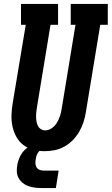

<svg xmlns="http://www.w3.org/2000/svg" viewBox="-20 -755 564 969"><path d="M205 8Q176 8 147.5 0.5Q119 -7 97.5 -23.5Q76 -40 62.5 -64.5Q49 -89 43 -117Q37 -145 38 -174.5Q39 -204 44 -234L110 -630H86V-735H273V-630H235L167 -217Q165 -204 163.5 -192Q162 -180 162 -167.5Q162 -155 164 -143Q166 -131 171 -120.5Q176 -110 186 -103.5Q196 -97 208 -97Q226 -97 242 -108.5Q258 -120 267.5 -136Q277 -152 282.5 -169Q288 -186 291 -204L361 -630H337V-735H524V-630H486L413 -187Q409 -162 401 -137.5Q393 -113 379.5 -90Q366 -67 347 -47.5Q328 -28 304.5 -15Q281 -2 255.5 3Q230 8 205 8ZM187 194Q170 194 153 191.5Q136 189 121 183.5Q106 178 93.5 167.5Q81 157 73.5 143Q66 129 65 112.5Q64 96 67 79Q71 56 81.5 34Q92 12 111 -4Q130 -20 153.5 -27Q177 -34 199 -34L194 0Q186 0 179.5 6.5Q173 13 169 20Q165 27 163 35Q161 43 160 51Q158 62 159 72.5Q160 83 165.5 91Q171 99 180.5 102.5Q190 106 201 106H276L262 194Z"/></svg>

Font: Iosevka Slab Extrabold
Style: Italic
Weight: 800
Italic angle: -9°
Monospace: yes
Designer: Belleve Invis
Foundry: Belleve Invis
Version: Version 11.1.0; ttfautohint (v1.8.3)